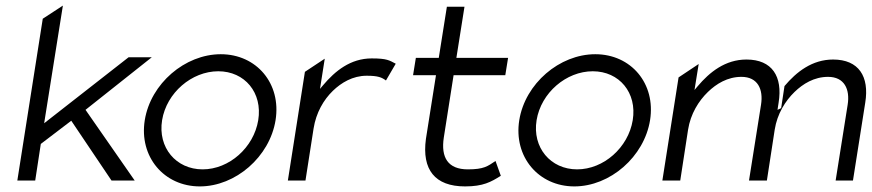

<svg xmlns="http://www.w3.org/2000/svg" viewBox="-20 -656 3119 687"><path d="M42 -10H106L126 -141L235 -224L379 -10H462L286 -263L523 -451H440L138 -215L205 -636L133 -589Z M498 -226C477 -95 567 11 695 11C823 11 945 -95 966 -226C987 -357 898 -462 770 -462C642 -462 519 -357 498 -226ZM560 -226C576 -324 666 -401 761 -401C856 -401 920 -324 904 -226C888 -128 800 -50 705 -50C610 -50 544 -128 560 -226Z M1010 -10H1073L1102 -196C1111 -253 1138 -299 1171 -331C1201 -360 1242 -385 1292 -385C1333 -385 1346 -379 1361 -368L1396 -428C1373 -440 1365 -447 1310 -447C1234 -447 1179 -402 1136 -351L1125 -338L1142 -446L1071 -399Z M1458 -387H1540L1504 -159C1489 -49 1536 11 1644 11C1709 11 1737 -5 1772 -27L1753 -80C1725 -61 1711 -50 1654 -50C1583 -50 1557 -92 1568 -164L1603 -387H1788L1798 -449H1613L1642 -632H1579L1550 -449H1468Z M1838 -226C1817 -95 1907 11 2035 11C2163 11 2285 -95 2306 -226C2327 -357 2238 -462 2110 -462C1982 -462 1859 -357 1838 -226ZM1900 -226C1916 -324 2006 -401 2101 -401C2196 -401 2260 -324 2244 -226C2228 -128 2140 -50 2045 -50C1950 -50 1884 -128 1900 -226Z M2350 -10H2414L2442 -192C2451 -249 2480 -295 2513 -327C2543 -356 2583 -381 2633 -381C2691 -381 2712 -337 2703 -281L2660 -10H2724L2752 -192C2761 -249 2790 -295 2823 -327C2853 -356 2893 -381 2943 -381C3001 -381 3022 -337 3013 -281L2970 -10H3032L3076 -289C3091 -382 3053 -443 2961 -443C2886 -443 2830 -399 2787 -348L2775 -269L2762 -263L2766 -289C2781 -382 2743 -443 2651 -443C2575 -443 2519 -398 2476 -347L2465 -334L2480 -427L2408 -379Z"/></svg>

Font: Charger Sport
Style: LitObl
Weight: 300
Designer: Jasper
Foundry: Cannot Into Space Fonts
Version: Version 1.1